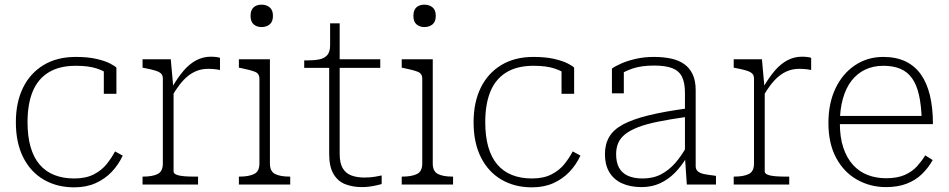

<svg xmlns="http://www.w3.org/2000/svg" viewBox="-20 -791 4069 823"><path d="M298 -26Q348 -26 382 -43.5Q416 -61 437.5 -88Q459 -115 473 -142L506 -124Q488 -85 459 -54.5Q430 -24 390 -6Q350 12 298 12Q224 12 167.5 -21Q111 -54 79.5 -116.5Q48 -179 48 -267Q48 -352 78.5 -414.5Q109 -477 166.5 -512Q224 -547 305 -547Q357 -547 393.5 -538.5Q430 -530 451.5 -519Q473 -508 479 -501V-389H425V-497Q435 -495 441.5 -491Q448 -487 451 -483Q454 -479 454 -475Q454 -471 450 -469Q431 -485 396 -497Q361 -509 305 -509Q234 -509 188 -480.5Q142 -452 120 -398.5Q98 -345 98 -267Q98 -207 111 -161.5Q124 -116 149.5 -86Q175 -56 212.5 -41Q250 -26 298 -26Z M923 -543V-491Q914 -493 905.5 -494Q897 -495 888.5 -495.5Q880 -496 873 -496Q847 -496 825.5 -488Q804 -480 785.5 -465Q767 -450 750 -428Q733 -406 717 -378L716 -414Q742 -459 767.5 -488.5Q793 -518 822 -533Q851 -548 884 -548Q896 -548 907.5 -546.5Q919 -545 923 -543ZM591 0V-34H594Q633 -34 655.5 -45Q678 -56 678 -90V-454Q678 -469 669.5 -476.5Q661 -484 644 -489Q627 -494 601 -499L591 -501V-537H712L723 -415L724 -416V-56Q724 -47 737 -42Q750 -37 770 -35.5Q790 -34 810 -34H829V0Z M1101 -675Q1081 -675 1067.5 -686.5Q1054 -698 1054 -723Q1054 -748 1067 -759.5Q1080 -771 1101 -771Q1122 -771 1136 -759.5Q1150 -748 1150 -723Q1150 -698 1136 -686.5Q1122 -675 1101 -675ZM1137 -537V-90Q1137 -56 1159.5 -45Q1182 -34 1221 -34H1224V0H1004V-34H1007Q1046 -34 1069 -45Q1092 -56 1092 -90V-454Q1092 -476 1072.5 -483.5Q1053 -491 1014 -499L1004 -501V-537Z M1284 -500V-532H1294Q1327 -532 1349 -536.5Q1371 -541 1383 -555Q1395 -569 1395 -597L1420 -537H1610V-500ZM1436 -131Q1436 -92 1449 -70Q1462 -48 1486 -39Q1510 -30 1542 -30Q1567 -30 1587.5 -33.5Q1608 -37 1616 -39V-2Q1605 1 1591.5 4Q1578 7 1562.5 9Q1547 11 1531 11Q1493 11 1461 -1Q1429 -13 1410 -44.5Q1391 -76 1391 -131V-522L1395 -531V-691H1436Z M1799 -675Q1779 -675 1765.5 -686.5Q1752 -698 1752 -723Q1752 -748 1765 -759.5Q1778 -771 1799 -771Q1820 -771 1834 -759.5Q1848 -748 1848 -723Q1848 -698 1834 -686.5Q1820 -675 1799 -675ZM1835 -537V-90Q1835 -56 1857.5 -45Q1880 -34 1919 -34H1922V0H1702V-34H1705Q1744 -34 1767 -45Q1790 -56 1790 -90V-454Q1790 -476 1770.5 -483.5Q1751 -491 1712 -499L1702 -501V-537Z M2260 -26Q2310 -26 2344 -43.5Q2378 -61 2399.5 -88Q2421 -115 2435 -142L2468 -124Q2450 -85 2421 -54.5Q2392 -24 2352 -6Q2312 12 2260 12Q2186 12 2129.5 -21Q2073 -54 2041.5 -116.5Q2010 -179 2010 -267Q2010 -352 2040.5 -414.5Q2071 -477 2128.5 -512Q2186 -547 2267 -547Q2319 -547 2355.5 -538.5Q2392 -530 2413.5 -519Q2435 -508 2441 -501V-389H2387V-497Q2397 -495 2403.5 -491Q2410 -487 2413 -483Q2416 -479 2416 -475Q2416 -471 2412 -469Q2393 -485 2358 -497Q2323 -509 2267 -509Q2196 -509 2150 -480.5Q2104 -452 2082 -398.5Q2060 -345 2060 -267Q2060 -207 2073 -161.5Q2086 -116 2111.5 -86Q2137 -56 2174.5 -41Q2212 -26 2260 -26Z M2923 -326V-290Q2853 -280 2801 -269.5Q2749 -259 2714.5 -245.5Q2680 -232 2659.5 -215.5Q2639 -199 2630 -178Q2621 -157 2621 -130Q2621 -96 2633 -73Q2645 -50 2670.5 -38Q2696 -26 2735 -26Q2780 -26 2814 -44Q2848 -62 2875 -93Q2902 -124 2923 -163V-116Q2901 -79 2873 -50.5Q2845 -22 2809.5 -5.5Q2774 11 2730 11Q2681 11 2645.5 -5.5Q2610 -22 2591.5 -53.5Q2573 -85 2573 -130Q2573 -173 2591.5 -204.5Q2610 -236 2651.5 -258Q2693 -280 2760 -296.5Q2827 -313 2923 -326ZM2924 0 2916 -119V-122V-393Q2916 -437 2903 -462.5Q2890 -488 2861 -499Q2832 -510 2783 -510Q2729 -510 2691 -497Q2653 -484 2630 -466Q2627 -471 2627.5 -476.5Q2628 -482 2631.5 -487.5Q2635 -493 2641 -496.5Q2647 -500 2654 -499V-391H2603V-497Q2618 -508 2644.5 -519.5Q2671 -531 2706.5 -539Q2742 -547 2783 -547Q2823 -547 2856 -540Q2889 -533 2912.5 -516.5Q2936 -500 2949 -472.5Q2962 -445 2962 -405V-79Q2962 -64 2972 -56Q2982 -48 3000 -44.5Q3018 -41 3044 -38L3049 -37V0Z M3457 -543V-491Q3448 -493 3439.5 -494Q3431 -495 3422.5 -495.5Q3414 -496 3407 -496Q3381 -496 3359.5 -488Q3338 -480 3319.5 -465Q3301 -450 3284 -428Q3267 -406 3251 -378L3250 -414Q3276 -459 3301.5 -488.5Q3327 -518 3356 -533Q3385 -548 3418 -548Q3430 -548 3441.5 -546.5Q3453 -545 3457 -543ZM3125 0V-34H3128Q3167 -34 3189.5 -45Q3212 -56 3212 -90V-454Q3212 -469 3203.5 -476.5Q3195 -484 3178 -489Q3161 -494 3135 -499L3125 -501V-537H3246L3257 -415L3258 -416V-56Q3258 -47 3271 -42Q3284 -37 3304 -35.5Q3324 -34 3344 -34H3363V0Z M3580 -263Q3580 -202 3595 -157.5Q3610 -113 3636.5 -84Q3663 -55 3699 -41Q3735 -27 3778 -27Q3827 -27 3859 -41.5Q3891 -56 3911.5 -79Q3932 -102 3946 -125L3978 -105Q3959 -71 3931.5 -44.5Q3904 -18 3866 -3.5Q3828 11 3778 11Q3710 11 3653.5 -21Q3597 -53 3564 -114.5Q3531 -176 3531 -264Q3531 -348 3561 -411.5Q3591 -475 3644.5 -511Q3698 -547 3766 -547Q3821 -547 3861 -528Q3901 -509 3927 -472.5Q3953 -436 3966 -382.5Q3979 -329 3979 -259H3563V-294H3947L3931 -279Q3929 -341 3919 -384.5Q3909 -428 3889.5 -455.5Q3870 -483 3839.5 -496Q3809 -509 3766 -509Q3723 -509 3688.5 -492.5Q3654 -476 3630 -445Q3606 -414 3593 -368Q3580 -322 3580 -263Z"/></svg>

Font: Roboto Serif Thin
Style: Regular
Weight: 250
Designer: Greg Gazdowicz
Foundry: Commercial Type
Version: Version 1.004